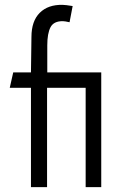

<svg xmlns="http://www.w3.org/2000/svg" viewBox="-20 -767 498 787"><path d="M236.8 -747.1Q247.6 -747.1 277.8 -742.2L265.1 -675.8Q245.6 -680.2 237.8 -680.2Q200.2 -680.7 187 -655.3Q173.8 -629.9 173.8 -581.1V-470.2H395V0H331.1V-407.2H172.9V0H106.9V-407.2H20L34.2 -470.2H106.9Q107.4 -490.7 107.9 -541.7Q108.4 -592.8 108.9 -615.2Q108.9 -680.7 143.1 -714.6Q177.2 -748.5 236.8 -747.1Z"/></svg>

Font: Kreadon
Style: Regular
Weight: 400
Designer: kohakuno
Foundry: StudioGnu
Version: Version 1.000;Glyphs 3.1.2 (3151)